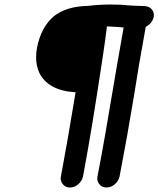

<svg xmlns="http://www.w3.org/2000/svg" viewBox="-20 -717 702 851"><path d="M452 114Q432 114 421 100Q411 89 411 73Q411 69 412 65Q430 -27 446 -119Q511 -503 528 -595Q505 -598 454 -600Q446 -535 436 -469Q409 -290 389.5 -171.5Q370 -53 348 65Q343 86 326.5 100Q310 114 290 114Q270 114 259 100Q249 89 249 73Q249 69 250 65Q277 -77 315 -308Q193 -315 154 -395Q140 -426 140 -463Q140 -483 144 -505Q162 -598 220 -646Q275 -689 370 -691Q421 -697 471 -697Q491 -697 511 -696H514Q567 -691 621 -690Q642 -689 653 -675Q662 -664 662 -649Q662 -645 661 -641Q655 -614 626 -598Q591 -406 573 -287Q544 -111 510 65Q505 86 488.5 100Q472 114 452 114Z"/></svg>

Font: Bad Comic
Style: Italic
Weight: 400
Italic angle: -11°
Designer: GGBotNet
Foundry: GGBotNet
Version: 0.95